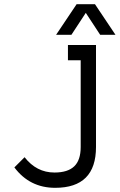

<svg xmlns="http://www.w3.org/2000/svg" viewBox="-20 -899 573 919"><path d="M366.2 -610.4H305.2V-683.6H439.5V-195.3Q439.5 0 244.1 0Q122.1 0 48.8 -97.7L97.7 -146.5Q154.8 -73.2 240.7 -73.2Q304.2 -73.2 335.2 -102.8Q366.2 -132.3 366.2 -195.3ZM248.5 -732.4 346.7 -878.9H434.6L532.7 -732.4H459.5L390.6 -837.4L321.8 -732.4Z"/></svg>

Font: Sanitrixie
Style: Regular
Weight: 400
Designer: Jayvee D. Enaguas (Grand Chaos)
Version: Version 1.1 - 6/9/2013